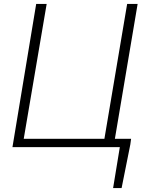

<svg xmlns="http://www.w3.org/2000/svg" viewBox="-20 -744 741 971"><path d="M163 -724H216L100 -42H508L623 -724H676L561 -42H643L639 -13L595 207H552L586 0H43Z"/></svg>

Font: Nebula Sans Light
Style: Regular
Weight: 300
Italic angle: -9°
Designer: Paul D. Hunt for Adobe (as Source Sans)
Foundry: Nebula Entertainment & Broadcasting LLC
Version: Version 1.010